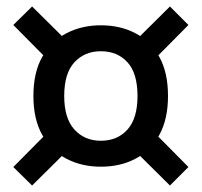

<svg xmlns="http://www.w3.org/2000/svg" viewBox="-20 -649 623 592"><path d="M291 -135Q232 -135 185 -159.5Q138 -184 110.5 -232.5Q83 -281 83 -353Q83 -426 110.5 -474Q138 -522 185 -546.5Q232 -571 291 -571Q351 -571 397.5 -546.5Q444 -522 471 -474Q498 -426 498 -353Q498 -281 471 -232.5Q444 -184 397.5 -159.5Q351 -135 291 -135ZM291 -215Q342 -215 373 -249.5Q404 -284 404 -353Q404 -423 373 -457Q342 -491 291 -491Q241 -491 209.5 -457Q178 -423 178 -353Q178 -284 209.5 -249.5Q241 -215 291 -215ZM504 -629 561 -572 448 -458 390 -516ZM134 -248 193 -190 79 -77 21 -134ZM79 -629 193 -516 134 -458 21 -572ZM448 -248 561 -134 504 -77 390 -190Z"/></svg>

Font: 42dot Sans Light
Style: Bold
Weight: 700
Version: Version 1.000